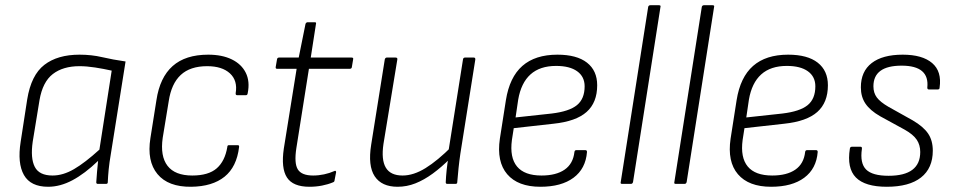

<svg xmlns="http://www.w3.org/2000/svg" viewBox="-20 -703 3642 734"><path d="M164 11Q97 11 71.5 -34Q46 -79 59 -161L84 -323Q99 -416 149.5 -455Q200 -494 284 -494Q330 -494 370.5 -484.5Q411 -475 460 -468L404 -116Q398 -81 395.5 -55.5Q393 -30 392 -6Q392 0 385 0H354Q348 0 348 -6Q349 -26 351 -46.5Q353 -67 355 -88Q304 -39 257 -14Q210 11 164 11ZM181 -32Q221 -32 263 -56.5Q305 -81 360 -131L407 -433Q376 -440 343.5 -445Q311 -450 284 -450Q221 -450 182 -420Q143 -390 131 -320L105 -161Q96 -98 113 -65Q130 -32 181 -32Z M711 11Q623 12 582 -37.5Q541 -87 555 -175L578 -320Q591 -407 640 -450.5Q689 -494 776 -494Q829 -494 866 -476Q903 -458 919.5 -425Q936 -392 927 -347Q926 -339 920 -339H887Q880 -339 881 -347Q889 -395 859 -422.5Q829 -450 772 -450Q707 -450 671 -416.5Q635 -383 625 -316L602 -176Q592 -106 620.5 -69Q649 -32 715 -32Q777 -32 808.5 -59.5Q840 -87 849 -141Q849 -148 855 -148H889Q895 -148 894 -141Q885 -65 838.5 -27.5Q792 10 711 11Z M1163 11Q1100 11 1077 -24.5Q1054 -60 1065 -135L1114 -440H1039Q1033 -440 1034 -447L1039 -476Q1040 -483 1047 -483H1122L1148 -612Q1151 -618 1156 -618H1183Q1190 -618 1188 -612L1168 -483H1324Q1332 -483 1330 -476L1325 -446Q1324 -440 1317 -440H1161L1113 -137Q1104 -79 1118.5 -55.5Q1133 -32 1177 -32Q1198 -32 1219 -36.5Q1240 -41 1258 -49Q1261 -51 1263 -49.5Q1265 -48 1265 -45L1259 -14Q1259 -8 1253 -6Q1234 2 1211 6.5Q1188 11 1163 11Z M1500 11Q1439 11 1412.5 -29Q1386 -69 1399 -150L1451 -476Q1453 -483 1459 -483H1492Q1500 -483 1499 -476L1446 -153Q1437 -92 1455 -62Q1473 -32 1519 -32Q1561 -32 1607 -60.5Q1653 -89 1708 -144L1702 -98Q1668 -64 1634.5 -39.5Q1601 -15 1568 -2Q1535 11 1500 11ZM1690 0Q1684 0 1684 -6Q1685 -29 1687.5 -53Q1690 -77 1694 -100V-122L1750 -476Q1751 -483 1758 -483H1791Q1798 -483 1797 -475L1740 -116Q1736 -89 1733 -60.5Q1730 -32 1728 -6Q1728 0 1721 0Z M2046 11Q1960 11 1919 -37Q1878 -85 1891 -173L1914 -320Q1928 -408 1977 -451Q2026 -494 2111 -494Q2185 -494 2224 -463.5Q2263 -433 2263 -377Q2263 -311 2222.5 -275Q2182 -239 2096 -230L1944 -213L1937 -168Q1928 -101 1956.5 -66.5Q1985 -32 2050 -32Q2106 -32 2138.5 -54.5Q2171 -77 2176 -122Q2177 -129 2183 -129H2218Q2224 -129 2224 -122Q2219 -58 2172.5 -23.5Q2126 11 2046 11ZM1951 -254 2089 -269Q2156 -277 2185.5 -301Q2215 -325 2215 -373Q2215 -410 2186.5 -430.5Q2158 -451 2106 -451Q2044 -451 2008 -418.5Q1972 -386 1961 -322Z M2358 0Q2351 0 2353 -7L2458 -677Q2460 -683 2466 -683H2499Q2507 -683 2505 -677L2400 -7Q2398 0 2392 0Z M2563 0Q2556 0 2558 -7L2663 -677Q2665 -683 2671 -683H2704Q2712 -683 2710 -677L2605 -7Q2603 0 2597 0Z M2928 11Q2842 11 2801 -37Q2760 -85 2773 -173L2796 -320Q2810 -408 2859 -451Q2908 -494 2993 -494Q3067 -494 3106 -463.5Q3145 -433 3145 -377Q3145 -311 3104.5 -275Q3064 -239 2978 -230L2826 -213L2819 -168Q2810 -101 2838.5 -66.5Q2867 -32 2932 -32Q2988 -32 3020.5 -54.5Q3053 -77 3058 -122Q3059 -129 3065 -129H3100Q3106 -129 3106 -122Q3101 -58 3054.5 -23.5Q3008 11 2928 11ZM2833 -254 2971 -269Q3038 -277 3067.5 -301Q3097 -325 3097 -373Q3097 -410 3068.5 -430.5Q3040 -451 2988 -451Q2926 -451 2890 -418.5Q2854 -386 2843 -322Z M3370 11Q3287 11 3252 -24.5Q3217 -60 3229 -135Q3230 -142 3237 -142H3270Q3276 -142 3275 -134Q3267 -79 3291 -55Q3315 -31 3377 -31Q3498 -31 3498 -122Q3498 -149 3484.5 -169Q3471 -189 3439 -207L3344 -259Q3306 -281 3288.5 -307Q3271 -333 3271 -369Q3271 -430 3312.5 -462Q3354 -494 3431 -494Q3506 -494 3543.5 -462Q3581 -430 3572 -368Q3572 -361 3565 -361H3531Q3525 -361 3525 -368Q3534 -452 3427 -452Q3319 -452 3319 -373Q3319 -348 3332 -330.5Q3345 -313 3376 -295L3469 -243Q3510 -219 3528 -192.5Q3546 -166 3546 -127Q3546 -60 3501 -24.5Q3456 11 3370 11Z"/></svg>

Font: Sofia Sans Semi Condensed Light
Style: Italic
Weight: 300
Italic angle: -9°
Version: Version 4.100